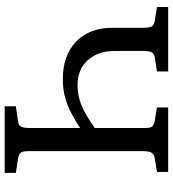

<svg xmlns="http://www.w3.org/2000/svg" viewBox="21 -761 740 822"><g transform="rotate(-90 391.0 -350.0)"><path d="M66 0V-48L122 -57Q141 -60 148 -71Q155 -82 155 -108V-596Q155 -622 148.5 -631Q142 -640 122 -643L62 -652V-700H347V-652L284 -643Q266 -641 260 -630Q254 -619 254 -592V-377Q297 -405 330.5 -421Q364 -437 395.5 -444Q427 -451 463 -451Q565 -451 624 -394Q683 -337 683 -239V-104Q683 -79 689.5 -69.5Q696 -60 716 -57L772 -48V0H496V-48L554 -57Q572 -60 578 -70.5Q584 -81 584 -108V-228Q584 -300 544.5 -344Q505 -388 438 -388Q393 -388 352 -371.5Q311 -355 254 -314V-97Q254 -77 260 -69Q266 -61 283 -58L342 -48V0Z"/></g></svg>

Font: Text Regular
Style: Regular
Weight: 400
Designer: Latin by Veronika Burian and Jose Scaglione. Greek by Irene Vlachou. Cyrillic by Vera Evstafieva.
Foundry: TypeTogether
Version: Version 3.002